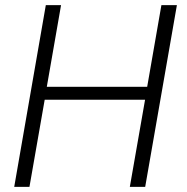

<svg xmlns="http://www.w3.org/2000/svg" viewBox="-20 -731 731 751"><path d="M547.9 0H487.8L547.4 -340.8H154.8L95.2 0H35.6L159.2 -710.9H218.8L163.1 -391.6H555.7L611.3 -710.9H671.9Z"/></svg>

Font: RobotoInd Light
Style: Italic
Weight: 300
Italic angle: -12°
Designer: Google
Version: Version 2.001151; 2014